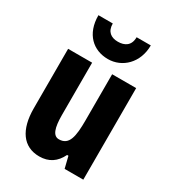

<svg xmlns="http://www.w3.org/2000/svg" viewBox="-190 -883 898 997"><g transform="rotate(30 259.0 -384.5)"><path d="M417 -779H332C332 -728 299 -710 259 -710C218 -710 189 -730 189 -779H103C103 -666 171 -606 259 -606C344 -606 417 -674 417 -779ZM462 -549H318V-273C318 -176 308 -118 247 -118C212 -118 198 -158 198 -236V-549H54V-192C54 -65 106 10 203 10C260 10 300 -17 325 -69H333L350 0H462Z"/></g></svg>

Font: Noto Sans Gurmukhi UI ExtraCondensed ExtraBold
Style: Regular
Weight: 800
Width: 2
Designer: Jelle Bosma - Monotype Design Team
Foundry: Monotype Imaging Inc.
Version: Version 2.004